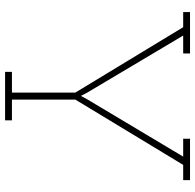

<svg xmlns="http://www.w3.org/2000/svg" viewBox="-26 -724 751 738"><g transform="rotate(90 349.0 -355.5)"><path d="M256.8 0V-26.4H336.4V-270L85 -684.6H26.9V-710.9H186V-684.6H117.2L336.4 -315.9L349.1 -291.5L349.6 -292.5L362.3 -315.9L582.5 -684.6H513.7V-710.9H672.9V-684.6H614.3L363.3 -270V-26.4H442.9V0Z"/></g></svg>

Font: Roboto Slab LO Thin
Style: Regular
Weight: 250
Designer: Google
Version: Version 2.00;September 28, 2018;FontCreator 11.5.0.2427 64-b